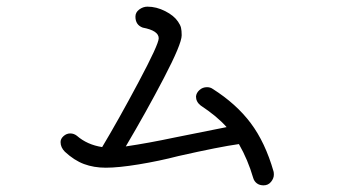

<svg xmlns="http://www.w3.org/2000/svg" viewBox="-20 -667 1040 577"><path d="M803 -142Q803 -131 794.5 -120.5Q786 -110 772 -110Q760 -110 752 -116Q744 -122 741 -132Q725 -187 698 -234Q640 -226 516 -198Q458 -183 397 -173Q336 -163 298 -163Q262 -163 232.5 -174Q203 -185 175 -211Q162 -224 162 -240Q162 -250 171 -258Q180 -266 191 -266Q202 -266 211 -259Q242 -232 287 -225Q335 -305 396 -419.5Q457 -534 457 -552Q457 -575 409 -584Q387 -592 387 -617Q387 -630 398.5 -638.5Q410 -647 423 -647Q450 -647 476.5 -633.5Q503 -620 515 -602Q522 -592 524 -583.5Q526 -575 526 -561Q526 -535 472.5 -432.5Q419 -330 358 -227Q426 -237 506 -254L661 -285Q633 -317 583 -350Q569 -361 569 -377Q570 -388 579.5 -396.5Q589 -405 602 -405Q612 -405 619 -400Q690 -355 733.5 -297Q777 -239 802 -152Q803 -149 803 -142Z"/></svg>

Font: Tsukimi Rounded
Style: Regular
Weight: 400
Designer: Takashi Funayama
Foundry: Takashi Funayama
Version: Version 1.032; ttfautohint (v1.8.3)